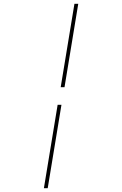

<svg xmlns="http://www.w3.org/2000/svg" viewBox="-20 -843 640 1006"><path d="M298 -386 370 -823H390L318 -386ZM210 143 282 -294H302L230 143Z"/></svg>

Font: Iosevka Thin Extended
Style: Italic
Weight: 100
Width: 7
Italic angle: -9°
Monospace: yes
Designer: Belleve Invis
Foundry: Belleve Invis
Version: Version 32.5.0; ttfautohint (v1.8.4)